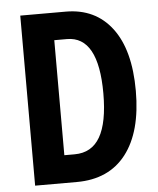

<svg xmlns="http://www.w3.org/2000/svg" viewBox="-52 -759 661 803"><g transform="rotate(-5 279.0 -357.0)"><path d="M63 -713.9H253.9Q377.9 -713.9 447.5 -622.1Q517.1 -530.3 517.1 -358.4Q517.1 -186.5 445.1 -93.3Q373 0 237.8 0H63ZM195.8 -599.1V-116.2H238.8Q311 -116.2 345.9 -176.8Q380.9 -237.3 380.9 -359.9Q380.9 -599.1 249 -599.1Z"/></g></svg>

Font: Open Sans Hebrew Condensed
Style: Bold
Weight: 700
Width: 3
Foundry: Ascender Corporation, Yanek Iontef
Version: Version 2.001;PS 002.001;hotconv 1.0.70;makeotf.lib2.5.58329